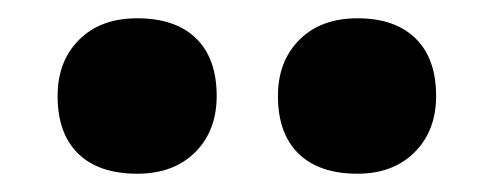

<svg xmlns="http://www.w3.org/2000/svg" viewBox="-20 -816 540 210"><path d="M371 -626Q329 -626 306.5 -648Q284 -670 284 -711Q284 -749 307.5 -772.5Q331 -796 371 -796Q412 -796 434.5 -774Q457 -752 457 -711Q457 -673 433.5 -649.5Q410 -626 371 -626ZM130 -626Q88 -626 65.5 -648Q43 -670 43 -711Q43 -749 66.5 -772.5Q90 -796 130 -796Q172 -796 194.5 -774Q217 -752 217 -711Q217 -673 193.5 -649.5Q170 -626 130 -626Z"/></svg>

Font: Lexend Deca
Style: Bold
Weight: 700
Designer: Bonnie Shaver-Troup, Thomas Jockin
Foundry: Lexend
Version: Version 1.008; ttfautohint (v1.8.4.7-5d5b)